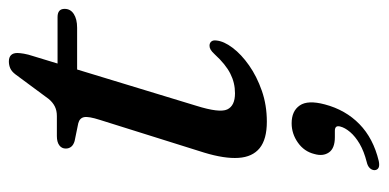

<svg xmlns="http://www.w3.org/2000/svg" viewBox="-236 -360 854 422"><g transform="rotate(-90 191.0 -149.0)"><path d="M131 -404 92 -412Q83.5 -414.5 79.5 -419.5Q75.5 -424.5 75.5 -431.5Q75.5 -440.5 82.8 -445.8Q90 -451 103 -451H147Q159 -451 168 -455.5Q177 -460 184.5 -469L238.5 -542Q245 -550.5 252 -553.5Q259 -556.5 267 -556.5Q276 -556.5 280.8 -551.8Q285.5 -547 285.5 -538Q285.5 -532.5 284 -523.5Q282.5 -514.5 278.5 -502.5L169.5 -144.5Q153.5 -93.5 161.5 -76.5Q169.5 -59.5 197 -59.5Q220 -59.5 240.2 -69.8Q260.5 -80 282.5 -104Q288.5 -110.5 292.8 -113Q297 -115.5 301.5 -115.5Q307.5 -115.5 310.8 -111.5Q314 -107.5 313 -100.5Q311.5 -84 297 -64.8Q282.5 -45.5 258.2 -28.5Q234 -11.5 202.5 -0.5Q171 10.5 134.5 10.5Q96 10.5 76.5 -5.2Q57 -21 55 -51.8Q53 -82.5 66.5 -127L138.5 -356.5Q146.5 -381.5 144.5 -391.2Q142.5 -401 131 -404ZM215.5 -406.5 229.5 -449.5H364.5Q382.5 -449.5 382.5 -434Q382.5 -421 371.2 -413.8Q360 -406.5 341 -406.5ZM100.5 160Q76 160 67 147Q58 134 63.5 115Q69 92.5 88.5 78.8Q108 65 131 65Q158 65 170.2 82.8Q182.5 100.5 172.5 138Q160.5 183.5 129.2 214Q98 244.5 48 256.5Q38 258.5 33.2 256Q28.5 253.5 28 247.5Q28 241.5 32.5 236.8Q37 232 46 230Q69.5 224 85.8 214.5Q102 205 111.8 193.5Q121.5 182 124 171.5Q127 160 114.5 160Z"/></g></svg>

Font: Fraunces
Style: Italic
Weight: 400
Italic angle: -16°
Version: Version 1.000;[b76b70a41]